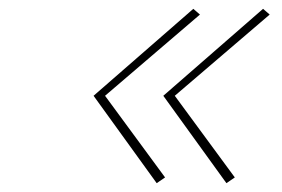

<svg xmlns="http://www.w3.org/2000/svg" viewBox="-20 -553 640 435"><path d="M418 -533 192 -336 335 -138 354 -151 218 -336 433 -520ZM350 -336 493 -138 512 -151 376 -336 591 -520 576 -533Z"/></svg>

Font: LT Wave Mono Thin
Style: Italic
Weight: 100
Designer: Daniel Lyons
Version: Version 2.5 (Glyphs App)